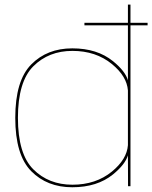

<svg xmlns="http://www.w3.org/2000/svg" viewBox="-20 -805 658 830"><path d="M345 -695.5V-706.5H533V-785H544V-706.5H618V-695.5H544V0H533.5L533 -133.5Q521.5 -94.5 468.5 -51Q400 4.5 292.5 4.5Q183.5 4.5 114.8 -65.2Q46 -135 46 -295.5Q46 -456.5 114.8 -526.2Q183.5 -596 292.5 -596Q400 -596 468.5 -540.5Q521.5 -497.5 533 -458V-695.5ZM533 -177.5V-414Q528.5 -475 464 -528Q394.5 -585 293 -585Q190.5 -585 124 -518.5Q57.5 -452 57.5 -295.5Q57.5 -139.5 124 -73Q190.5 -6.5 293 -6.5Q394.5 -6.5 464 -63.5Q528.5 -116.5 533 -177.5Z"/></svg>

Font: Anybody ExtraExpanded Thin
Style: Regular
Weight: 100
Width: 8
Designer: Tyler Finck
Foundry: Etcetera Type Company
Version: Version 1.010; ttfautohint (v1.8.3) -l 8 -r 50 -G 200 -x 14 